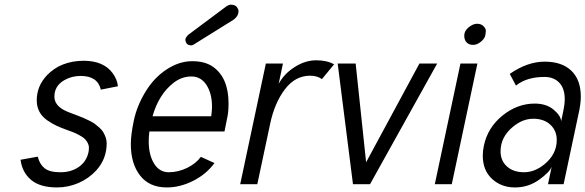

<svg xmlns="http://www.w3.org/2000/svg" viewBox="-20 -800 2543 834"><path d="M184.6 -277.8Q139.6 -309.6 139.6 -364.3Q139.6 -425.8 183.6 -472.7Q243.2 -535.2 342.8 -536.1Q429.7 -536.1 469.2 -482.4Q489.3 -455.1 492.2 -425.3L418 -410.6Q404.3 -470.2 330.1 -470.2Q291 -470.2 258.3 -451.2Q216.3 -426.3 216.3 -380.4Q216.3 -338.9 271.5 -315.4Q274.9 -314 284.4 -310.3Q293.9 -306.6 296.6 -305.7Q299.3 -304.7 317.1 -297.9Q335 -291 342.5 -287.8Q350.1 -284.7 366.5 -276.6Q382.8 -268.6 390.9 -262.7Q398.9 -256.8 410.9 -246.3Q422.9 -235.8 428.7 -225.6Q443.4 -200.2 443.4 -177.7Q443.4 -109.9 398.4 -60.1Q365.7 -24.4 320.8 -5.1Q275.9 14.2 228 14.2Q153.8 14.2 115 -18.6Q76.2 -51.3 69.3 -106L144 -119.6Q151.9 -86.9 173.6 -69.3Q195.3 -51.8 242.4 -51.8Q289.6 -51.8 322.8 -75.2Q356 -98.6 364.7 -140.1Q366.2 -148.4 366.2 -159.4Q366.2 -170.4 358.6 -183.3Q351.1 -196.3 336.7 -205.6Q322.3 -214.8 309.3 -220.7Q296.4 -226.6 272.2 -235.1Q248 -243.7 227.5 -252.9Q207 -262.2 184.6 -277.8Z M797.9 -648.9 961.4 -771Q974.1 -779.8 982.9 -779.8Q1004.4 -779.8 1011.7 -765.1Q1016.1 -758.3 1016.1 -752.9Q1016.1 -730 994.6 -714.4L822.8 -607.4Q815.9 -603 812 -603Q795.4 -603 790 -612.3Q782.2 -626 787.1 -635Q792 -644 797.9 -648.9ZM642.6 -294.9H897.5Q900.9 -319.8 900.9 -336.9Q900.9 -393.6 877 -430.7Q853 -467.8 811.5 -467.8Q770 -467.8 735.4 -441.4Q669.9 -391.6 642.6 -294.9ZM628.9 -229Q626 -207.5 626 -186.5Q626 -127.4 649.2 -89.6Q672.4 -51.8 713.1 -51.8Q753.9 -51.8 792.5 -70.6Q831.1 -89.4 852.5 -118.7L911.6 -91.8Q876.5 -43.5 819.3 -14.6Q762.2 14.2 704.6 14.2Q628.9 14.2 588.6 -37.4Q548.3 -88.9 548.3 -174.3Q548.3 -214.8 561.5 -277.3Q574.7 -339.8 611.6 -400.9Q648.4 -461.9 703.1 -498Q757.8 -534.2 814.9 -534.2Q872.1 -534.2 906.7 -508.8Q972.7 -460.9 972.7 -351.1Q972.7 -314.9 967.8 -292.5Q960.9 -260.3 955.1 -229Z M1431.2 -520.5 1378.4 -456.5Q1357.4 -471.2 1327.1 -471.2Q1262.7 -471.2 1217.8 -412.4Q1172.9 -353.5 1153.8 -263.7L1097.7 0H1023.4L1134.8 -523.9H1209L1190.4 -435.5Q1213.4 -479 1259.5 -508.5Q1305.7 -538.1 1353.3 -538.1Q1400.9 -538.1 1431.2 -520.5Z M1513.2 0 1446.8 -523.9H1524.9L1570.3 -95.2L1801.8 -523.9H1878.9L1587.4 0Z M1980 -523.9H2053.7L1942.4 0H1868.7ZM2034.9 -605Q2017.6 -605 2007.1 -615.5Q1996.6 -626 1996.6 -645.8Q1996.6 -665.5 2015.6 -681.2Q2034.7 -696.8 2052.2 -696.8Q2069.8 -696.8 2080.1 -686.3Q2090.3 -675.8 2090.3 -667.5Q2090.3 -659.2 2087.9 -645.8Q2085.4 -632.3 2068.8 -618.7Q2052.2 -605 2034.9 -605Z M2209 -250Q2154.3 -205.6 2154.3 -142.6Q2154.3 -102.1 2182.1 -76.9Q2210 -51.8 2256.1 -51.8Q2302.2 -51.8 2344.2 -85.9Q2398.4 -129.9 2398.4 -191.9Q2398.4 -232.4 2370.6 -258.3Q2342.8 -284.2 2296.6 -284.2Q2250.5 -284.2 2209 -250ZM2302.7 -350.1Q2353.5 -350.1 2385 -323.5Q2416.5 -296.9 2417.5 -272.9L2427.2 -319.8Q2433.1 -347.2 2433.1 -369.1Q2433.1 -416 2409.2 -440.9Q2385.3 -465.8 2345.2 -465.8Q2267.6 -465.8 2221.2 -428.2L2194.3 -479Q2271 -532.2 2345.9 -532.2Q2420.9 -532.2 2461.9 -492.7Q2502.9 -453.1 2502.9 -380.4Q2502.9 -354 2496.1 -319.8L2428.2 0H2360.4L2376.5 -76.2Q2368.2 -52.7 2321.8 -19.3Q2275.4 14.2 2216.6 14.2Q2157.7 14.2 2117.4 -22.9Q2077.1 -60.1 2077.1 -123.5Q2077.1 -145.5 2082 -168Q2098.6 -246.1 2162.8 -298.1Q2227.1 -350.1 2302.7 -350.1Z"/></svg>

Font: Tuffy
Style: Italic
Weight: 400
Italic angle: -12°
Designer: Thatcher Ulrich, Karoly Barta and Michael Everson
Version: Version 001.271